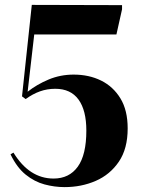

<svg xmlns="http://www.w3.org/2000/svg" viewBox="-20 -751 582 785"><path d="M244 14Q203 14 162 3Q121 -8 85 -37Q49 -66 23 -120L35 -127Q100 -21 199 -21Q263 -21 298 -69.5Q333 -118 333 -217Q333 -300 301 -344Q269 -388 206 -388Q173 -388 143.5 -377.5Q114 -367 85 -346L70 -357L110 -731L479 -730V-713L456 -610H120L93 -376Q131 -406 179 -426Q227 -446 281 -446Q344 -446 393.5 -421.5Q443 -397 472.5 -348.5Q502 -300 502 -226Q502 -143 466 -90Q430 -37 371.5 -11.5Q313 14 244 14Z"/></svg>

Font: Literata 72pt
Style: Bold
Weight: 700
Designer: Latin by Veronika Burian and Jose Scaglione. Greek by Irene Vlachou. Cyrillic by Vera Evstafieva.
Foundry: TypeTogether
Version: Version 3.002